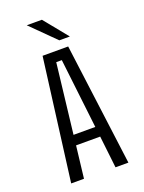

<svg xmlns="http://www.w3.org/2000/svg" viewBox="-163 -960 776 1036"><g transform="rotate(-20 225.0 -442.0)"><path d="M324.5 -747.5H264L126.5 -884H213.5ZM314.5 0 293.5 -184H155L133.5 0H60L150.5 -700H297.5L388.5 0ZM208 -642.5 161.5 -242H286.5L240 -642.5Z"/></g></svg>

Font: League Mono Condensed Light
Style: Regular
Weight: 300
Width: 1
Designer: Tyler Finck
Foundry: The League of Moveable Type / Tyler Finck
Version: Version 2.210